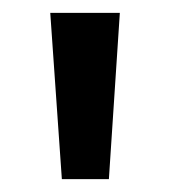

<svg xmlns="http://www.w3.org/2000/svg" viewBox="-20 -734 263 298"><path d="M76 -456 58 -714H166L149 -456Z"/></svg>

Font: Noto Sans Khmer Condensed Medium
Style: Regular
Weight: 500
Width: 3
Designer: Danh Hong and the Monotype Design Team
Foundry: Monotype Imaging Inc.
Version: Version 2.004; ttfautohint (v1.8.4.7-5d5b)